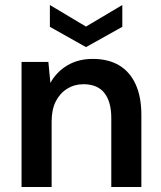

<svg xmlns="http://www.w3.org/2000/svg" viewBox="-20 -746 642 766"><path d="M66 0V-499H173L181 -415Q205 -459 248.5 -485Q292 -511 350 -511Q412 -511 455 -485.5Q498 -460 521 -410Q544 -360 544 -287V0H424V-275Q424 -340 396.5 -375Q369 -410 313 -410Q277 -410 248 -392Q219 -374 202.5 -341.5Q186 -309 186 -261V0ZM323 -558 179 -639V-726L323 -640L468 -726V-639Z"/></svg>

Font: DM Sans 20pt SemiBold
Style: Regular
Weight: 600
Version: Version 4.004;gftools[0.9.30]